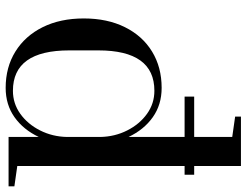

<svg xmlns="http://www.w3.org/2000/svg" viewBox="-114 -726 850 661"><g transform="rotate(90 310.5 -395.0)"><path d="M621 -20V0H451V-104Q426 -51 383 -20.5Q340 10 282 10Q211 10 157 -23.5Q103 -57 73 -117.5Q43 -178 43 -259Q43 -340 73 -400.5Q103 -461 157 -494Q211 -527 282 -527Q340 -527 383 -496.5Q426 -466 451 -413V-606H312V-639H451V-770L381 -780V-800H551V-639H581V-606H551V-30ZM451 -316Q450 -366 428.5 -408.5Q407 -451 371.5 -476.5Q336 -502 292 -502Q153 -502 153 -309V-209Q153 -15 292 -15Q336 -15 371.5 -40.5Q407 -66 428.5 -108.5Q450 -151 451 -201Z"/></g></svg>

Font: Prata
Style: Regular
Weight: 400
Designer: Ivan Petrov
Foundry: Cyreal
Version: Version 2.000